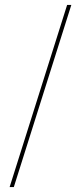

<svg xmlns="http://www.w3.org/2000/svg" viewBox="-20 -743 327 778"><path d="M19 15 252 -723H269L36 15Z"/></svg>

Font: Kalnia Thin ExtraLight
Style: Regular
Weight: 250
Version: Version 1.105